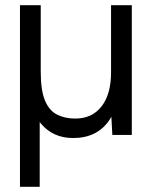

<svg xmlns="http://www.w3.org/2000/svg" viewBox="-20 -520 598 740"><path d="M262 12Q184 12 137.5 -44Q91 -100 92 -214L137 -244Q137 -170 154 -131Q171 -92 201.5 -77.5Q232 -63 270 -63Q335 -63 371.5 -110Q408 -157 408 -241H447Q447 -122 400 -55Q353 12 262 12ZM57 200V-500H137V-78L133 -77V200ZM413 0 408 -92V-500H488V0Z"/></svg>

Font: Figtree
Style: Regular
Weight: 400
Designer: Erik Kennedy
Foundry: Erik Kennedy
Version: Version 2.002